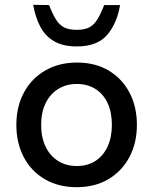

<svg xmlns="http://www.w3.org/2000/svg" viewBox="-20 -771 637 798"><path d="M299 7Q223 7 166.5 -26Q110 -59 79 -117.5Q48 -176 48 -252Q48 -328 79.5 -386.5Q111 -445 168 -478Q225 -511 300 -511Q376 -511 432 -477.5Q488 -444 518.5 -385.5Q549 -327 549 -252Q549 -176 517.5 -117.5Q486 -59 430 -26Q374 7 299 7ZM299 -81Q344 -81 376.5 -102Q409 -123 427 -161.5Q445 -200 445 -252Q445 -304 427.5 -342Q410 -380 377 -401Q344 -422 299 -422Q255 -422 221.5 -401Q188 -380 169.5 -342Q151 -304 151 -252Q151 -200 169.5 -161.5Q188 -123 221.5 -102Q255 -81 299 -81ZM299 -578Q242 -578 205 -599.5Q168 -621 147.5 -660Q127 -699 118 -751L184 -750Q198 -714 212 -691Q226 -668 246 -657.5Q266 -647 299 -647Q332 -647 351.5 -657.5Q371 -668 385 -691Q399 -714 413 -750H479Q466 -673 425 -625.5Q384 -578 299 -578Z"/></svg>

Font: REM
Style: Regular
Weight: 400
Designer: Octavio Pardo
Foundry: Ashler Design
Version: Version 1.005;gftools[0.9.28]